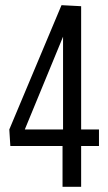

<svg xmlns="http://www.w3.org/2000/svg" viewBox="-20 -723 417 743"><path d="M20 -158 16 -222 218 -703 294 -699V-222H363V-158H294V0H222V-158ZM76 -222H224V-581Z"/></svg>

Font: Georama Condensed
Style: Regular
Weight: 400
Width: 3
Designer: Jean-Baptiste Levee
Foundry: Production Type
Version: Version 1.000